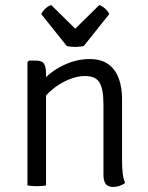

<svg xmlns="http://www.w3.org/2000/svg" viewBox="-20 -733 585 759"><path d="M122 -493.5Q147 -493.5 154.5 -480.2Q162 -467 162 -442V0Q155 1.5 145.5 2.2Q136 3 125.5 3Q114.5 3 105 2.2Q95.5 1.5 88.5 0V-487.5L94.5 -493.5ZM462.5 -95Q462.5 -70.5 465 -48.5Q467.5 -26.5 474.5 -10Q466.5 -3 453.5 1.5Q440.5 6 427.5 6Q406.5 6 397.8 -6Q389 -18 389 -42.5V-320Q389 -379.5 373.8 -406Q358.5 -432.5 315.5 -432.5Q285 -432.5 251 -418.2Q217 -404 187.8 -380.2Q158.5 -356.5 142 -327.5V-406Q174.5 -447 227 -473.2Q279.5 -499.5 334 -499.5Q381.5 -499.5 409.5 -478.2Q437.5 -457 450 -421.5Q462.5 -386 462.5 -343.5ZM243.5 -551.5 143 -677.5Q149.5 -690.5 160.8 -700.2Q172 -710 182.5 -713L277.5 -619.5L372.5 -713Q383 -710 394.2 -700.2Q405.5 -690.5 412 -677.5L311.5 -551.5Q297 -547.5 277.5 -547.5Q258 -547.5 243.5 -551.5Z"/></svg>

Font: Signika Light Light
Style: Regular
Weight: 300
Version: Version 2.001